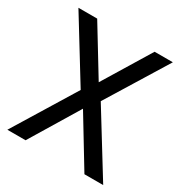

<svg xmlns="http://www.w3.org/2000/svg" viewBox="-134 -641 696 738"><g transform="rotate(30 213.5 -271.5)"><path d="M343.7 0 213 -215.4 169.3 -273.3 3.8 -542.6H87.1L214.5 -333.7L257.7 -274.5L427 0ZM1.6 0 169.3 -273.3 214.5 -333.7 341.9 -542.6H422.9L257.7 -274.5L213 -215.4L82.5 0Z"/></g></svg>

Font: Encode Sans Condensed Thin
Style: Regular
Weight: 100
Width: 3
Designer: Multiple Designers
Foundry: Impallari Type
Version: Version 3.002